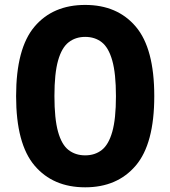

<svg xmlns="http://www.w3.org/2000/svg" viewBox="-20 -770 709 799"><path d="M334.5 9.5Q200.5 9.5 123.8 -81Q47 -171.5 47 -370Q47 -568.5 123.5 -659Q200 -749.5 334.5 -749.5Q468.5 -749.5 545.2 -659Q622 -568.5 622 -370Q622 -171.5 545 -81Q468 9.5 334.5 9.5ZM334.5 -123.5Q375 -123.5 403.5 -145.8Q432 -168 447.2 -221.5Q462.5 -275 462.5 -369.5Q462.5 -464 447.2 -518Q432 -572 403.5 -594.2Q375 -616.5 334.5 -616.5Q294.5 -616.5 265.8 -594.2Q237 -572 221.8 -518.5Q206.5 -465 206.5 -370.5Q206.5 -276 221.5 -222Q236.5 -168 265.2 -145.8Q294 -123.5 334.5 -123.5Z"/></svg>

Font: Encode Sans
Style: Bold
Weight: 700
Designer: Multiple Designers
Foundry: Impallari Type
Version: Version 3.002; ttfautohint (v1.8.3) -l 8 -r 50 -G 200 -x 14 